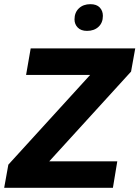

<svg xmlns="http://www.w3.org/2000/svg" viewBox="-27 -900 668 920"><path d="M-7 0 13 -111 405 -541H98L120 -668H621L601 -557L209 -127H535L514 0ZM390 -752Q361 -752 345.5 -768Q330 -784 330 -807Q330 -840 351 -860Q372 -880 406 -880Q436 -880 451 -864Q466 -848 466 -824Q466 -791 445 -771.5Q424 -752 390 -752Z"/></svg>

Font: Gantari
Style: Bold Italic
Weight: 700
Italic angle: -10°
Designer: Anugrah Pasau
Foundry: Lafontype
Version: Version 1.000; ttfautohint (v1.8.4.7-5d5b)